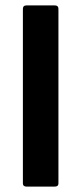

<svg xmlns="http://www.w3.org/2000/svg" viewBox="-20 -693 301 713"><path d="M197 -12Q197 0 183 0H79Q65 0 65 -12V-660Q65 -673 79 -673H183Q197 -673 197 -660Z"/></svg>

Font: Glory Thin
Style: Bold
Weight: 700
Version: Version 1.011